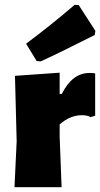

<svg xmlns="http://www.w3.org/2000/svg" viewBox="-20 -775 416 795"><path d="M289 -755 306 -754 375 -647 372 -630Q230 -558 149 -521L132 -522L88 -594Q190 -670 289 -755ZM227 -474V-386H236Q279 -473 351 -473Q364 -473 374 -471V-296L355 -290Q342 -298 319 -298Q271 -298 227 -260V-210L235 0H40L49 -190L42 -461Z"/></svg>

Font: Alegreya Sans SC Black
Style: Regular
Weight: 900
Designer: Juan Pablo del Peral
Foundry: Huerta Tipografica
Version: Version 2.007